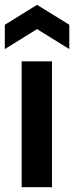

<svg xmlns="http://www.w3.org/2000/svg" viewBox="-22 -778 308 798"><path d="M68 0V-523H194V0ZM-2 -574V-675L132 -758L266 -675V-574L132 -657Z"/></svg>

Font: Bricolage Grotesque 48pt Condensed ExtraBold SemiBold
Style: Regular
Weight: 600
Version: Version 1.000;gftools[0.9.30]